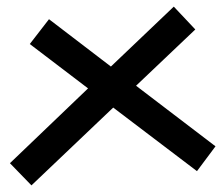

<svg xmlns="http://www.w3.org/2000/svg" viewBox="-20 -590 671 580"><path d="M75 -30 10 -97 246 -323 70 -457 128 -532 315 -389 505 -570 570 -501 391 -331 631 -148 575 -73 322 -265Z"/></svg>

Font: ZCOOL KuaiLe
Style: Regular
Weight: 400
Designer: Lui Bingke
Foundry: ZCOOL
Version: Version 3.51;August 12, 2021;FontCreator 13.0.0.2613 64-bit